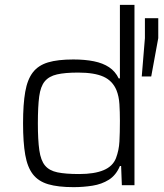

<svg xmlns="http://www.w3.org/2000/svg" viewBox="-20 -763 675 791"><path d="M283 8Q219 8 178.5 -4Q138 -16 115.5 -45Q93 -74 84 -125Q75 -176 75 -255Q75 -334 84 -385Q93 -436 115.5 -465Q138 -494 178 -506Q218 -518 282 -518Q330 -518 367 -510.5Q404 -503 429.5 -486Q455 -469 469 -440H474V-743H534V0H482L479 -79H474Q458 -41 428.5 -22.5Q399 -4 361 2Q323 8 283 8ZM306 -46Q369 -46 407 -62Q445 -78 458 -112Q470 -144 472 -179.5Q474 -215 474 -265Q474 -302 472 -334Q470 -366 460 -391Q444 -430 406.5 -447Q369 -464 302 -464Q248 -464 215 -456.5Q182 -449 164.5 -428Q147 -407 141.5 -365.5Q136 -324 136 -255Q136 -186 142 -144Q148 -102 165.5 -81Q183 -60 216.5 -53Q250 -46 306 -46ZM564 -448 577 -606V-688H632V-606L603 -448Z"/></svg>

Font: Saira SemiExpanded Light
Style: Regular
Weight: 300
Width: 6
Designer: Hector Gatti with collaboration of the Omnibus-Type team
Foundry: Omnibus-Type
Version: Version 1.101